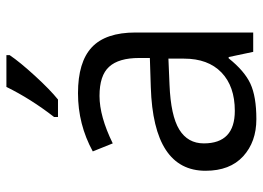

<svg xmlns="http://www.w3.org/2000/svg" viewBox="-130 -676 816 596"><g transform="rotate(-90 278.0 -378.0)"><path d="M130.9 -153.3Q130.9 -57.1 231.9 -57.1Q308.1 -57.1 351.1 -98.6Q394 -140.1 394 -214.8V-263.2L313 -259.8Q216.8 -255.9 173.8 -229.5Q130.9 -203.1 130.9 -153.3ZM475.1 -365.2V0H415L398.9 -76.2H395Q356 -27.3 316.4 -8.8Q276.4 9.8 206.1 9.8Q135.7 9.8 90.8 -31.2Q45.9 -72.3 45.9 -147.9Q45.9 -309.6 305.2 -317.9L396 -320.8V-354Q396 -417.5 368.7 -447.3Q341.8 -477.1 278.3 -477.1Q214.8 -477.1 130.9 -436L106 -498Q189.9 -543.9 286.6 -543.9Q383.3 -543.9 429.2 -501Q475.1 -458 475.1 -365.2ZM404.8 -766.1V-755.9Q382.8 -723.6 340.3 -677.2Q297.9 -630.9 267.1 -606H212.9V-618.2Q269 -690.4 306.2 -766.1Z"/></g></svg>

Font: OpenSansHebrew-Regular
Style: Regular
Weight: 400
Foundry: Ascender Corporation, Yanek Iontef
Version: Version 2.001;PS 002.001;hotconv 1.0.70;makeotf.lib2.5.58329